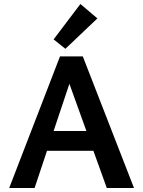

<svg xmlns="http://www.w3.org/2000/svg" viewBox="-20 -940 716 960"><path d="M307 -696 248 -743 382 -920 467 -848ZM447 -186H215L153 0H26L280 -658H394L650 0H514ZM412 -285 327 -521 248 -285Z"/></svg>

Font: Ysabeau SC
Style: Bold
Weight: 700
Designer: Christian Thalmann (Catharsis Fonts)
Version: Version 0.003